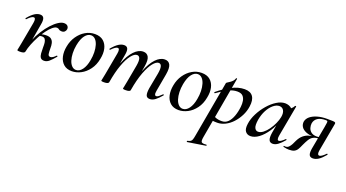

<svg xmlns="http://www.w3.org/2000/svg" viewBox="-55 -1019 3329 1848"><g transform="rotate(20 1609.5 -95.0)"><path d="M129 -10 112 -12Q123 -72 146 -129Q169 -186 199.5 -234Q230 -282 263.5 -318.5Q297 -355 329 -375.5Q361 -396 386 -396Q412 -396 424 -382Q436 -368 433 -349Q431 -335 420 -324Q409 -313 390 -313Q370 -313 360 -322Q350 -331 337 -331Q317 -331 292 -310Q267 -289 241.5 -254Q216 -219 193.5 -177.5Q171 -136 153.5 -92Q136 -48 129 -10ZM81 8Q63 8 57 6Q51 4 51 1Q51 -3 56.5 -25.5Q62 -48 66 -74L107 -297Q116 -349 92 -349Q81 -349 65.5 -338.5Q50 -328 30 -307Q27 -303 22.5 -307.5Q18 -312 22 -316Q57 -358 86 -376.5Q115 -395 142 -395Q171 -395 180 -373Q189 -351 180 -306L129 -10Q124 8 81 8ZM326 11Q301 11 290 -4.5Q279 -20 277 -47Q275 -74 275 -108Q276 -133 273.5 -154Q271 -175 261.5 -189Q252 -203 229 -203Q215 -203 199 -199L196 -212Q213 -220 231 -223.5Q249 -227 265 -227Q300 -227 317 -212.5Q334 -198 339.5 -174.5Q345 -151 344 -125Q344 -87 347.5 -65.5Q351 -44 372 -44Q384 -44 398.5 -54Q413 -64 425 -77Q429 -80 433 -76Q437 -72 433 -68Q402 -31 378 -10Q354 11 326 11Z M612 14Q559 14 527 -14.5Q495 -43 484.5 -90Q474 -137 485 -193Q496 -253 528 -299.5Q560 -346 605 -372.5Q650 -399 702 -399Q757 -399 789.5 -371Q822 -343 832.5 -296.5Q843 -250 831 -193Q819 -127 784 -80Q749 -33 703.5 -9.5Q658 14 612 14ZM646 -11Q681 -11 708.5 -48Q736 -85 747 -149Q755 -191 754 -231Q753 -271 743 -304Q733 -337 714.5 -356Q696 -375 670 -375Q637 -375 609.5 -340Q582 -305 569 -236Q561 -193 562.5 -152.5Q564 -112 574 -80.5Q584 -49 602.5 -30Q621 -11 646 -11Z M1409 9Q1378 9 1370 -15Q1362 -39 1370 -89L1400 -248Q1409 -299 1402 -323.5Q1395 -348 1373 -348Q1347 -348 1316 -310Q1285 -272 1256.5 -197Q1228 -122 1209 -10L1194 -11Q1214 -132 1248 -219Q1282 -306 1326 -352.5Q1370 -399 1418 -399Q1457 -399 1472.5 -367.5Q1488 -336 1476 -267L1444 -89Q1439 -60 1443.5 -49Q1448 -38 1457 -38Q1469 -38 1483 -49Q1497 -60 1514 -77Q1518 -81 1522 -77Q1526 -73 1522 -69Q1491 -32 1464 -11.5Q1437 9 1409 9ZM941 8Q923 8 917 6Q911 4 911 1Q911 -3 916.5 -25Q922 -47 926 -72L967 -297Q976 -349 952 -349Q941 -349 925.5 -338.5Q910 -328 890 -307Q887 -303 882.5 -307.5Q878 -312 882 -316Q917 -358 946 -376.5Q975 -395 1002 -395Q1031 -395 1040 -373Q1049 -351 1040 -306L988 -10Q984 8 941 8ZM1162 8Q1145 8 1139 6Q1133 4 1133 1Q1133 -3 1138.5 -26Q1144 -49 1148 -74L1180 -249Q1189 -301 1181 -324.5Q1173 -348 1151 -348Q1124 -348 1092.5 -308.5Q1061 -269 1033.5 -193.5Q1006 -118 988 -10L972 -11Q991 -130 1025 -217Q1059 -304 1103.5 -351.5Q1148 -399 1197 -399Q1235 -399 1251.5 -368Q1268 -337 1256 -268L1209 -10Q1207 8 1162 8Z M1705 14Q1652 14 1620 -14.5Q1588 -43 1577.5 -90Q1567 -137 1578 -193Q1589 -253 1621 -299.5Q1653 -346 1698 -372.5Q1743 -399 1795 -399Q1850 -399 1882.5 -371Q1915 -343 1925.5 -296.5Q1936 -250 1924 -193Q1912 -127 1877 -80Q1842 -33 1796.5 -9.5Q1751 14 1705 14ZM1739 -11Q1774 -11 1801.5 -48Q1829 -85 1840 -149Q1848 -191 1847 -231Q1846 -271 1836 -304Q1826 -337 1807.5 -356Q1789 -375 1763 -375Q1730 -375 1702.5 -340Q1675 -305 1662 -236Q1654 -193 1655.5 -152.5Q1657 -112 1667 -80.5Q1677 -49 1695.5 -30Q1714 -11 1739 -11Z M1889 275Q1886 276 1884.5 270Q1883 264 1887 263Q1908 258 1918 252Q1928 246 1933.5 230.5Q1939 215 1944 185L2046 -386Q2046 -389 2056 -395.5Q2066 -402 2080.5 -411.5Q2095 -421 2106.5 -434Q2118 -447 2122 -462Q2124 -466 2129 -465Q2134 -464 2133 -460L2020 178Q2013 218 2023 228.5Q2033 239 2071 235Q2075 234 2076.5 239.5Q2078 245 2073 246ZM2098 1Q2069 1 2046.5 -2Q2024 -5 2010 -8L2020 -67Q2040 -52 2066.5 -40Q2093 -28 2132 -28Q2170 -28 2195.5 -53.5Q2221 -79 2237 -122.5Q2253 -166 2259 -220Q2263 -253 2258 -282Q2253 -311 2235 -329.5Q2217 -348 2178 -348Q2134 -348 2087 -325Q2040 -302 1981 -259Q1977 -255 1973.5 -260Q1970 -265 1973 -268Q2036 -321 2104.5 -357Q2173 -393 2238 -393Q2297 -393 2322.5 -357Q2348 -321 2338 -253Q2331 -202 2307.5 -156Q2284 -110 2251 -74.5Q2218 -39 2178 -19Q2138 1 2098 1Z M2441 13Q2408 13 2389 -11.5Q2370 -36 2378 -91Q2385 -143 2412.5 -197Q2440 -251 2479.5 -297Q2519 -343 2564 -371Q2609 -399 2650 -399Q2669 -399 2689 -392Q2709 -385 2723.5 -368.5Q2738 -352 2740 -326L2686 -357Q2701 -359 2719 -373Q2737 -387 2747 -407Q2749 -410 2754.5 -408.5Q2760 -407 2759 -405L2701 -89Q2692 -38 2714 -38Q2724 -38 2739 -48.5Q2754 -59 2772 -77Q2775 -80 2779 -76Q2783 -72 2780 -69Q2749 -32 2721.5 -11.5Q2694 9 2668 9Q2639 9 2629 -14Q2619 -37 2627 -89L2652 -229L2672 -246Q2646 -166 2607 -108Q2568 -50 2525 -18.5Q2482 13 2441 13ZM2496 -52Q2521 -52 2547 -72Q2573 -92 2596 -124Q2619 -156 2635.5 -192.5Q2652 -229 2658 -261Q2666 -304 2651.5 -329.5Q2637 -355 2605 -355Q2575 -354 2544.5 -328.5Q2514 -303 2491 -259.5Q2468 -216 2458 -160Q2449 -101 2460.5 -76.5Q2472 -52 2496 -52Z M2834 9Q2823 9 2809 7Q2795 5 2778 1Q2774 0 2775.5 -5.5Q2777 -11 2781 -9Q2785 -8 2793 -8Q2813 -8 2826.5 -21.5Q2840 -35 2850.5 -55Q2861 -75 2869 -94Q2888 -133 2914 -154.5Q2940 -176 2970 -184Q3000 -192 3031 -192L3036 -188Q2975 -188 2938.5 -203Q2902 -218 2887.5 -242Q2873 -266 2877 -295Q2883 -326 2910.5 -348.5Q2938 -371 2981.5 -383.5Q3025 -396 3079 -396Q3119 -396 3138.5 -395Q3158 -394 3163 -389.5Q3168 -385 3166 -375L3114 -89Q3104 -37 3130 -37Q3139 -37 3155 -47.5Q3171 -58 3191 -79Q3195 -83 3199 -78.5Q3203 -74 3199 -70Q3164 -28 3135.5 -9.5Q3107 9 3079 9Q3049 9 3040.5 -13Q3032 -35 3040 -80L3083 -312Q3089 -345 3090.5 -359Q3092 -373 3088 -376.5Q3084 -380 3073 -380Q3018 -380 2989 -360Q2960 -340 2954 -305Q2951 -282 2958 -258Q2965 -234 2986 -218Q3007 -202 3043 -202Q3066 -202 3090 -208L3084 -191Q3040 -191 3015.5 -178.5Q2991 -166 2975.5 -140.5Q2960 -115 2943 -78Q2931 -49 2919 -29.5Q2907 -10 2887.5 -0.5Q2868 9 2834 9Z"/></g></svg>

Font: Cormorant SemiBold
Style: Italic
Weight: 600
Italic angle: -10°
Designer: Christian Thalmann (Catharsis Fonts)
Foundry: Catharsis Fonts
Version: Version 4.000